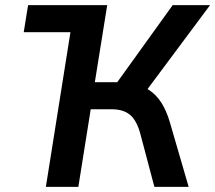

<svg xmlns="http://www.w3.org/2000/svg" viewBox="-20 -725 835 745"><path d="M72 -600 89 -705H395L379 -600ZM158 0 270 -705H396L348 -406H449L422 -388L650 -705H795L541 -364L491 -401Q529 -395 558 -376Q587 -357 606.5 -326Q626 -295 639 -251L712 0H579L525 -204Q511 -257 485 -279Q459 -301 414 -301H332L284 0Z"/></svg>

Font: Nunito Sans 10pt SemiCondensed
Style: Bold Italic
Weight: 700
Width: 4
Italic angle: -9°
Designer: Vernon Adams
Foundry: Vernon Adams
Version: Version 3.101;gftools[0.9.27]